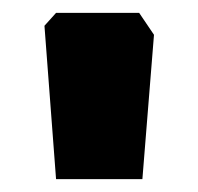

<svg xmlns="http://www.w3.org/2000/svg" viewBox="-20 -734 308 298"><path d="M67 -714 49 -694 67 -456H201L219 -680L196 -714Z"/></svg>

Font: Frost ExtraBold
Style: Regular
Weight: 800
Designer: Lee Frost
Foundry: Lee Frost for Ice Communication Norge AS
Version: Version 2.011;hotconv 1.0.107;makeotfexe 2.5.65593